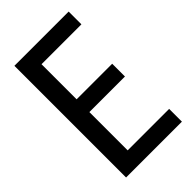

<svg xmlns="http://www.w3.org/2000/svg" viewBox="-214 -775 851 851"><g transform="rotate(-45 211.5 -350.0)"><path d="M50 0V-700H390V-620H140V-400H363V-320H140V-80H400V0Z"/></g></svg>

Font: Tektur SemiCondensed
Style: Regular
Weight: 400
Width: 4
Designer: Adam Jagosz
Foundry: Adam Jagosz
Version: Version 1.005;gftools[0.9.30]